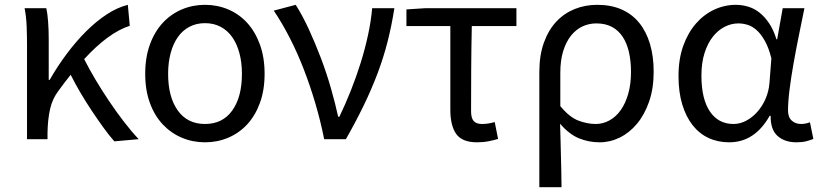

<svg xmlns="http://www.w3.org/2000/svg" viewBox="-20 -577 3407 796"><path d="M454 9Q432 -16 408.5 -48.5Q385 -81 361 -117Q337 -153 314.5 -191Q292 -229 273 -267Q260 -251 247.5 -234.5Q235 -218 222 -200Q197 -167 187.5 -124.5Q178 -82 177 -28V0H92V-394Q92 -427 90.5 -467Q89 -507 82 -543H172Q177 -521 179.5 -486.5Q182 -452 182 -416V-246H186Q218 -302 256.5 -353.5Q295 -405 336.5 -446.5Q378 -488 422 -517Q466 -546 510 -557L518 -470Q430 -442 329 -332Q349 -292 375.5 -247.5Q402 -203 431.5 -159Q461 -115 492.5 -74Q524 -33 555 0Z M830 13Q779 13 734 -6Q689 -25 655 -61Q621 -97 601.5 -150Q582 -203 582 -271Q582 -339 601.5 -392.5Q621 -446 655 -482.5Q689 -519 734 -538Q779 -557 830 -557Q881 -557 926 -538Q971 -519 1004.5 -482.5Q1038 -446 1057.5 -392.5Q1077 -339 1077 -271Q1077 -203 1057.5 -150Q1038 -97 1004.5 -61Q971 -25 926 -6Q881 13 830 13ZM830 -63Q903 -63 943 -119Q983 -175 983 -271Q983 -318 972.5 -357Q962 -396 942.5 -423.5Q923 -451 894.5 -466Q866 -481 830 -481Q794 -481 765.5 -466Q737 -451 717.5 -423.5Q698 -396 687.5 -357Q677 -318 677 -271Q677 -175 717 -119Q757 -63 830 -63Z M1324 0Q1309 -75 1287.5 -148Q1266 -221 1239.5 -289.5Q1213 -358 1181.5 -419.5Q1150 -481 1115 -533L1206 -557Q1234 -513 1260.5 -455.5Q1287 -398 1310.5 -336Q1334 -274 1352 -211Q1370 -148 1382 -93H1387Q1412 -145 1434.5 -201.5Q1457 -258 1475 -315.5Q1493 -373 1505.5 -430.5Q1518 -488 1523 -543H1615Q1604 -472 1587 -405Q1570 -338 1545 -272Q1520 -206 1487.5 -139Q1455 -72 1414 0H1324Z M1958 13Q1896 13 1871.5 -21.5Q1847 -56 1847 -122V-469H1665V-538L1743 -543H2121V-469H1936Q1934 -376 1933.5 -287.5Q1933 -199 1933 -116Q1933 -87 1944 -75Q1955 -63 1978 -63Q1992 -63 2004.5 -65Q2017 -67 2031 -71L2045 -1Q2028 4 2006 8.5Q1984 13 1958 13Z M2216 -278Q2216 -348 2235 -400.5Q2254 -453 2286.5 -487.5Q2319 -522 2362.5 -539.5Q2406 -557 2456 -557Q2513 -557 2556.5 -538Q2600 -519 2629.5 -483Q2659 -447 2674.5 -395.5Q2690 -344 2690 -280Q2690 -210 2671 -155.5Q2652 -101 2620.5 -63.5Q2589 -26 2549 -6.5Q2509 13 2466 13Q2421 13 2380.5 -3.5Q2340 -20 2302 -64Q2303 -27 2304 5Q2305 37 2305.5 68Q2306 99 2307 131Q2308 163 2308 199H2216ZM2450 -63Q2480 -63 2507 -78Q2534 -93 2553.5 -120.5Q2573 -148 2584.5 -188Q2596 -228 2596 -279Q2596 -324 2587.5 -361Q2579 -398 2561.5 -424.5Q2544 -451 2517 -465.5Q2490 -480 2452 -480Q2422 -480 2395 -467.5Q2368 -455 2347.5 -429.5Q2327 -404 2315 -365.5Q2303 -327 2303 -276V-137Q2341 -91 2378 -77Q2415 -63 2450 -63Z M3003 13Q2956 13 2917.5 -5Q2879 -23 2851.5 -58Q2824 -93 2808.5 -144Q2793 -195 2793 -262Q2793 -332 2812.5 -386.5Q2832 -441 2865 -479Q2898 -517 2941 -537Q2984 -557 3031 -557Q3056 -557 3081.5 -549.5Q3107 -542 3129 -524.5Q3151 -507 3169 -480Q3187 -453 3199 -414H3202L3225 -543H3315Q3304 -489 3292 -430Q3280 -371 3270 -314.5Q3260 -258 3253.5 -207Q3247 -156 3247 -119Q3247 -91 3262.5 -77Q3278 -63 3301 -63Q3319 -63 3338 -70L3352 -1Q3340 4 3323 8.5Q3306 13 3282 13Q3233 13 3203.5 -13.5Q3174 -40 3175 -97H3171Q3109 13 3003 13ZM3021 -63Q3048 -63 3073.5 -76.5Q3099 -90 3119.5 -113Q3140 -136 3153.5 -166.5Q3167 -197 3170 -232L3178 -335Q3167 -379 3151 -407.5Q3135 -436 3117 -452Q3099 -468 3079.5 -474Q3060 -480 3041 -480Q3012 -480 2984.5 -466Q2957 -452 2935.5 -425Q2914 -398 2901 -357.5Q2888 -317 2888 -263Q2888 -167 2923 -115Q2958 -63 3021 -63Z"/></svg>

Font: SpoqaHanSans-Regular
Style: Regular
Weight: 400
Designer: [Spoqa Han Sans] Dong-huui Kim \uAE40 \uB3D9 \uD718  Younghwa Kang \uAC15 \uC601 \uD654  [Noto Sans] Ryoko NISHIZUKA \u8
Foundry: Spoqa (http://www.spoqa-han-sans.com)
Version: Version 2.000